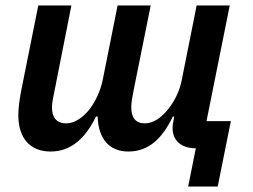

<svg xmlns="http://www.w3.org/2000/svg" viewBox="-20 -542 925 702"><path d="M668 140H776L824 -99H735L820 -522H699L644 -247C637 -210 616 -166 589 -136C567 -110 539 -91 510 -91C474 -91 460 -114 460 -150C460 -166 464 -189 468 -209L531 -522H410L355 -247C347 -209 327 -165 302 -136C278 -109 251 -91 223 -91C185 -91 170 -114 170 -150C170 -166 175 -189 179 -208L241 -522H120L57 -208C52 -178 47 -151 47 -121C47 -39 88 12 165 12C241 12 293 -38 331 -116H337C339 -37 378 12 449 12C525 12 574 -37 612 -116H617L615 -105C613 -96 611 -84 611 -73C611 -27 645 0 693 0H696Z"/></svg>

Font: Braiins Sans SemiBold
Style: Italic
Weight: 600
Italic angle: -11.31°
Designer: Mike Abbink, Paul van der Laan, Pieter van Rosmalen, Jiri Chlebus, Lubos Buracinsky
Foundry: Bold Monday, Sudetype
Version: Version 1.000;hotconv 1.0.109;makeotfexe 2.5.65596